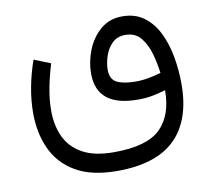

<svg xmlns="http://www.w3.org/2000/svg" viewBox="-68 -444 822 738"><g transform="rotate(-10 342.5 -75.0)"><path d="M333 215.8Q232.4 215.8 170.7 179.4Q108.9 143.1 80.6 80.8Q52.2 18.6 52.2 -59.1Q52.2 -108.4 62 -160.2Q71.8 -211.9 89.4 -261.7L153.8 -235.8Q140.1 -191.9 131.1 -145.8Q122.1 -99.6 122.1 -56.2Q122.1 1 142.8 45.9Q163.6 90.8 210 116.7Q256.3 142.6 333 142.6Q461.9 142.6 514.4 91.1Q566.9 39.6 566.9 -58.1Q540.5 -50.3 515.4 -45.4Q490.2 -40.5 458.5 -40.5Q297.9 -40.5 297.9 -169.9Q297.9 -216.3 315.9 -261.5Q334 -306.6 368.7 -336.4Q403.3 -366.2 453.6 -366.2Q503.9 -366.2 538.3 -340.6Q572.8 -314.9 593.8 -272Q614.7 -229 624 -176.8Q633.3 -124.5 633.3 -70.8Q633.3 70.3 559.1 143.1Q484.9 215.8 333 215.8ZM461.9 -110.4Q487.3 -110.4 512.2 -115Q537.1 -119.6 561 -126.5Q556.6 -162.6 545.9 -201.4Q535.2 -240.2 513.4 -267.1Q491.7 -293.9 453.1 -293.9Q421.4 -293.9 401.6 -274.4Q381.8 -254.9 372.6 -226.8Q363.3 -198.7 363.3 -173.3Q363.3 -135.7 389.6 -123Q416 -110.4 461.9 -110.4Z"/></g></svg>

Font: Vazirmatn FD NL Light
Style: Regular
Weight: 300
Designer: Saber Rastikerdar
Foundry: Saber Rastikerdar
Version: Version 33.003